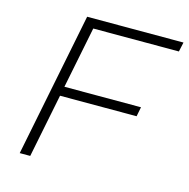

<svg xmlns="http://www.w3.org/2000/svg" viewBox="-104 -800 885 901"><g transform="rotate(15 339.0 -350.0)"><path d="M121 0H70L210 -700H678L668 -654H252L192 -355H564L555 -309H183Z"/></g></svg>

Font: Montserrat Light
Style: Italic
Weight: 300
Italic angle: -11.3°
Designer: Julieta Ulanovsky
Foundry: Julieta Ulanovsky
Version: Version 9.000; ttfautohint (v1.8.4.7-5d5b)